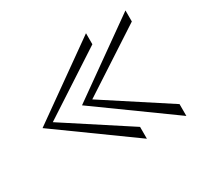

<svg xmlns="http://www.w3.org/2000/svg" viewBox="-97 -609 654 632"><g transform="rotate(-30 230.0 -293.5)"><path d="M295 -494V-452L54 -295L295 -138V-93L15 -295ZM445 -494V-452L204 -295L445 -138V-93L165 -295Z"/></g></svg>

Font: Darker Grotesque Light Light
Style: Regular
Weight: 300
Version: Version 1.000;gftools[0.9.28]